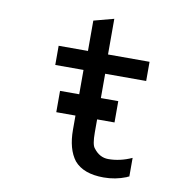

<svg xmlns="http://www.w3.org/2000/svg" viewBox="-91 -948 1047 1040"><g transform="rotate(10 432.5 -428.0)"><path d="M232.4 -303.7H552.7V-420.9H232.4ZM454.1 -856.4 343.8 -827.1V-660.2H182.6V-554.7H337.9V-226.6Q337.9 -119.1 383.8 -59.6Q434.6 0 545.9 0Q610.4 0 668.9 -23.4Q676.8 -28.3 682.6 -29.3V-131.8Q618.2 -102.5 553.7 -102.5Q504.9 -102.5 471.7 -147.5Q457 -165 457 -232.4V-554.7H682.6V-660.2H454.1Z"/></g></svg>

Font: OCR-B
Style: Regular
Weight: 400
Version: 1.1